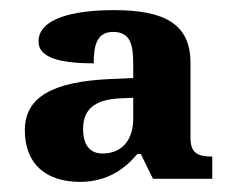

<svg xmlns="http://www.w3.org/2000/svg" viewBox="-20 -739 460 379"><path d="M138 -380C192 -380 227 -406 251 -435H258L282 -386H399V-430C367 -430 356 -439 356 -468V-615C356 -691 306 -719 205 -719C123 -719 56 -702 56 -657C56 -626 96 -614 165 -614C165 -649 171 -676 203 -676C238 -676 243 -650 243 -612V-585L198 -583C85 -578 29 -548 29 -482C29 -415 71 -380 138 -380ZM182 -436C161 -436 144 -449 144 -484C144 -522 165 -543 220 -545L243 -546V-505C243 -465 223 -436 182 -436Z"/></svg>

Font: Noto Serif Test
Style: Bold
Weight: 700
Version: Version 1.000